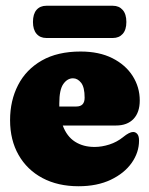

<svg xmlns="http://www.w3.org/2000/svg" viewBox="-20 -637 518 667"><path d="M465.5 -288Q465.5 -246.5 443.8 -223.8Q422 -201 383 -201H198Q212 -163 240.5 -144.8Q269 -126.5 308.5 -126.5Q333.5 -126.5 360 -135Q386.5 -143.5 408 -161Q429.5 -178.5 442.5 -178.5Q451 -178.5 457 -171.5Q463 -164.5 463 -148.5Q463 -107.5 437.5 -71.2Q412 -35 364.8 -12.5Q317.5 10 253 10Q181 10 127.5 -18.5Q74 -47 44.5 -98.8Q15 -150.5 15 -219.5Q15 -287.5 42.8 -341.5Q70.5 -395.5 125.2 -426.8Q180 -458 260 -458Q324.5 -458 370.5 -434.8Q416.5 -411.5 441 -372.8Q465.5 -334 465.5 -288ZM186 -278Q186 -272.5 186 -267H245Q274 -267 274 -297.5Q274 -334 261.8 -349.5Q249.5 -365 233.5 -365Q214 -365 200 -345.2Q186 -325.5 186 -278ZM94.5 -560.5Q94.5 -588.5 107 -602.8Q119.5 -617 141 -617H372Q393.5 -617 406.2 -602.5Q419 -588 419 -560.5Q419 -533.5 406.2 -519.2Q393.5 -505 372 -505H141Q119.5 -505 107 -519.5Q94.5 -534 94.5 -560.5Z"/></svg>

Font: Fraunces 144pt SuperSoft Black
Style: Regular
Weight: 900
Version: Version 1.000;[b76b70a41]